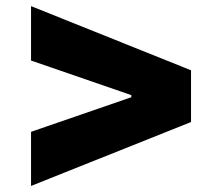

<svg xmlns="http://www.w3.org/2000/svg" viewBox="-20 -613 725 634"><path d="M610.8 -210 82.5 1V-177.7L419.4 -293.9L413.6 -285.2V-305.7L419.4 -296.9L82.5 -413.1V-592.8L610.8 -380.9Z"/></svg>

Font: Inter 24pt Black
Style: Regular
Weight: 900
Designer: Rasmus Andersson
Foundry: rsms
Version: Version 4.001;git-66647c0bb